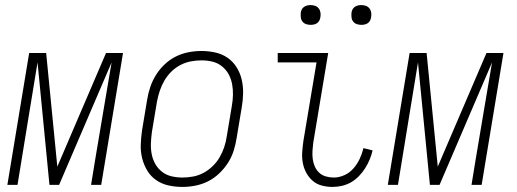

<svg xmlns="http://www.w3.org/2000/svg" viewBox="-20 -729 2040 757"><path d="M9 0 95 -520H162L206 -72L398 -520H465L379 0H339L356 -104Q372 -199 388 -294Q404 -389 420 -483L213 0H175L128 -483Q112 -389 97 -294Q82 -199 66 -104L49 0Z M699 8Q671 8 644 2Q617 -4 595.5 -19Q574 -34 560.5 -56.5Q547 -79 540.5 -105Q534 -131 535 -159Q536 -187 540 -215L560 -335Q564 -361 572.5 -386Q581 -411 595 -433.5Q609 -456 629 -475Q649 -494 673 -506Q697 -518 723 -523Q749 -528 774 -528Q802 -528 829 -522Q856 -516 877.5 -501Q899 -486 913 -463.5Q927 -441 933 -415Q939 -389 938.5 -361Q938 -333 933 -305L913 -185Q909 -159 901 -134Q893 -109 878.5 -86.5Q864 -64 844 -45Q824 -26 800 -14Q776 -2 750 3Q724 8 699 8ZM700 -29Q720 -29 741.5 -33Q763 -37 782.5 -47.5Q802 -58 818.5 -74Q835 -90 846 -109Q857 -128 864 -149Q871 -170 874 -191L894 -311Q898 -333 898.5 -355Q899 -377 895 -398Q891 -419 881 -437Q871 -455 854.5 -468Q838 -481 817.5 -486Q797 -491 774 -491Q754 -491 732.5 -487Q711 -483 691 -472.5Q671 -462 655 -446Q639 -430 628 -411Q617 -392 610 -371Q603 -350 599 -329L579 -209Q576 -187 575 -165Q574 -143 578 -122Q582 -101 592 -83Q602 -65 618.5 -52Q635 -39 656 -34Q677 -29 700 -29Z M1291 8Q1269 8 1248.5 2.5Q1228 -3 1213 -16Q1198 -29 1188 -47Q1178 -65 1174 -86Q1170 -107 1171.5 -128.5Q1173 -150 1176 -172L1228 -483H1075V-520H1274L1215 -166Q1213 -150 1212 -134Q1211 -118 1213 -102.5Q1215 -87 1221 -73Q1227 -59 1238 -48.5Q1249 -38 1264.5 -33.5Q1280 -29 1296 -29Q1317 -29 1338 -38.5Q1359 -48 1374 -65.5Q1389 -83 1398.5 -103.5Q1408 -124 1413 -145L1449 -136Q1445 -118 1437.5 -100Q1430 -82 1419.5 -65.5Q1409 -49 1395 -34.5Q1381 -20 1364.5 -10.5Q1348 -1 1329 3.5Q1310 8 1291 8ZM1405 -631Q1395 -631 1386.5 -634Q1378 -637 1372.5 -644Q1367 -651 1366 -660.5Q1365 -670 1366 -680Q1367 -686 1370 -692Q1373 -698 1379 -702Q1385 -706 1391.5 -707.5Q1398 -709 1404 -709Q1414 -709 1422.5 -706Q1431 -703 1436.5 -696Q1442 -689 1443.5 -679.5Q1445 -670 1443 -660Q1442 -654 1439 -648Q1436 -642 1430.5 -638Q1425 -634 1418 -632.5Q1411 -631 1405 -631ZM1205 -631Q1195 -631 1186.5 -634Q1178 -637 1172.5 -644Q1167 -651 1166 -660.5Q1165 -670 1166 -680Q1167 -686 1170 -692Q1173 -698 1179 -702Q1185 -706 1191.5 -707.5Q1198 -709 1204 -709Q1214 -709 1222.5 -706Q1231 -703 1236.5 -696Q1242 -689 1243.5 -679.5Q1245 -670 1243 -660Q1242 -654 1239 -648Q1236 -642 1230.5 -638Q1225 -634 1218 -632.5Q1211 -631 1205 -631Z M1509 0 1595 -520H1662L1706 -72L1898 -520H1965L1879 0H1839L1856 -104Q1872 -199 1888 -294Q1904 -389 1920 -483L1713 0H1675L1628 -483Q1612 -389 1597 -294Q1582 -199 1566 -104L1549 0Z"/></svg>

Font: Iosevka Term Curly Extralight
Style: Italic
Weight: 200
Italic angle: -9°
Designer: Belleve Invis
Foundry: Belleve Invis
Version: Version 32.3.0